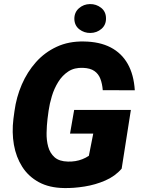

<svg xmlns="http://www.w3.org/2000/svg" viewBox="-20 -928 701 957"><path d="M632.3 -379.9 586.4 -87.4Q553.7 -49.3 504.4 -28.1Q455.1 -6.8 401.1 1.7Q347.2 10.3 299.8 9.3Q225.6 8.3 173.6 -20Q121.6 -48.3 90.8 -96.7Q60.1 -145 49.3 -206.5Q38.6 -268.1 46.9 -335.4L52.2 -374.5Q61.5 -443.8 88.6 -506.6Q115.7 -569.3 159.2 -618.2Q202.6 -667 262.5 -694.8Q322.3 -722.7 397.9 -721.2Q476.6 -720.2 531.5 -691.7Q586.4 -663.1 616.7 -609.4Q647 -555.7 651.9 -478L492.2 -478.5Q489.7 -510.7 480.2 -535.4Q470.7 -560.1 450.2 -574.2Q429.7 -588.4 394 -589.8Q351.1 -591.8 320.8 -572Q290.5 -552.2 270.3 -519.5Q250 -486.8 238.5 -448.7Q227.1 -410.6 222.2 -376L216.8 -335Q212.9 -302.2 212.2 -265.6Q211.4 -229 220.2 -196.8Q229 -164.6 252.2 -144Q275.4 -123.5 318.8 -122.6Q337.9 -122.1 355.7 -125Q373.5 -127.9 390.4 -134.5Q407.2 -141.1 422.9 -151.4L444.8 -262.2H329.1L349.6 -379.9ZM350.6 -833Q350.1 -866.2 373.3 -886.7Q396.5 -907.2 428.2 -907.7Q459.5 -908.2 483.6 -889.4Q507.8 -870.6 508.3 -837.9Q509.3 -804.7 486.1 -784.4Q462.9 -764.2 430.7 -763.7Q399.9 -763.2 375.7 -781.7Q351.6 -800.3 350.6 -833Z"/></svg>

Font: Roboto Black
Style: Italic
Weight: 900
Italic angle: -12°
Designer: Christian Robertson
Foundry: Google
Version: Version 3.0; 2020